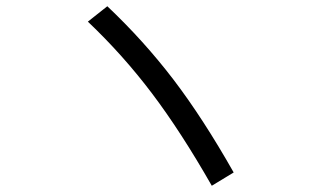

<svg xmlns="http://www.w3.org/2000/svg" viewBox="-20 -676 1040 621"><path d="M264.2 -606 327.1 -655.8Q445.3 -543.9 540.8 -418.9Q636.2 -293.9 735.8 -118.2L665 -75.2Q565.9 -249 471.9 -373.5Q377.9 -498 264.2 -606Z"/></svg>

Font: WebKoruri
Style: Regular
Weight: 400
Foundry: lindwurm / mohemohe
Version: Version 1.00